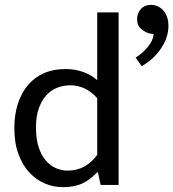

<svg xmlns="http://www.w3.org/2000/svg" viewBox="-20 -761 713 790"><path d="M380 -710H468V0H394L383 -52H380Q349 -20 317.5 -5.5Q286 9 238 9Q200 9 164.5 -6Q129 -21 101 -51Q73 -81 56 -126.5Q39 -172 39 -234Q39 -289 53.5 -334Q68 -379 95 -411Q122 -443 161 -460Q200 -477 250 -477Q287 -477 320.5 -465.5Q354 -454 380 -431ZM380 -357Q333 -410 269 -410Q242 -410 216.5 -400.5Q191 -391 171.5 -370Q152 -349 140 -316Q128 -283 128 -237Q128 -189 139 -155.5Q150 -122 168.5 -100.5Q187 -79 210.5 -69Q234 -59 258 -59Q333 -59 380 -124ZM594 -624Q579 -627 561.5 -641.5Q544 -656 544 -682Q544 -706 559.5 -723.5Q575 -741 603 -741Q615 -741 627 -736Q639 -731 649.5 -720.5Q660 -710 666.5 -693.5Q673 -677 673 -653Q673 -630 665 -606.5Q657 -583 642 -561Q627 -539 607 -520.5Q587 -502 563 -489L538 -524Q566 -541 588 -567.5Q610 -594 612 -620Z"/></svg>

Font: Mukta Vaani
Style: Regular
Weight: 400
Designer: Noopur Datye, Girish Dalvi, Yashodeep Gholap, Pallavi Karambelkar
Foundry: Ek Type
Version: Version 2.538;PS 1.000;hotconv 16.6.51;makeotf.lib2.5.65220;